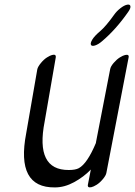

<svg xmlns="http://www.w3.org/2000/svg" viewBox="-20 -780 589 838"><path d="M539.5 -728Q485.8 -651 425.3 -600Q409.1 -586 394.7 -581.5Q380.3 -577 376.9 -584.5Q373.6 -592 383 -607.5Q392.3 -623 417.2 -644Q442 -665 478.4 -716Q488.8 -731 505.4 -744Q522 -757 534.8 -759.5Q547.5 -762 549.2 -753Q550.9 -744 539.5 -728ZM378.8 37Q360.4 41 363.8 25L376.5 -40Q345.7 -8 303.7 15Q261.7 38 219.7 38Q48.5 40 94.3 -198L142.7 -477Q144.7 -488 158.1 -504.5Q171.6 -521 185.3 -529.5Q199.1 -538 207.2 -540Q225.7 -545 223.3 -529L174.8 -249Q133.2 -37 280.3 -38Q309.3 -38 324 -46Q360.8 -66 398.6 -156Q398.7 -157 398.9 -159L460.8 -478Q462.9 -490 476.2 -505.5Q489.6 -521 503.3 -529.5Q517.1 -538 526.2 -540Q544.6 -544 541.3 -529L444.2 -25Q442.2 -14 428.8 2Q415.4 18 401.7 26.5Q387.9 35 378.8 37Z"/></svg>

Font: Kavivanar
Style: Regular
Weight: 400
Designer: Tharique Azeez
Foundry: Tharique Azeez
Version: Version 1.88